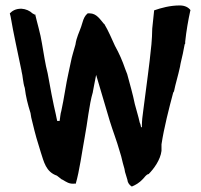

<svg xmlns="http://www.w3.org/2000/svg" viewBox="-20 -702 738 705"><path d="M16 -653 19 -641C29 -581 46 -506 59 -442V-441C64 -423 64 -399 71 -379C75 -346 82 -319 92 -287C93 -277 96 -264 99 -253C110 -207 117 -183 130 -142C141 -109 148 -71 189 -57L207 -43H208C224 -34 234 -25 256 -28L258 -27C272 -75 281 -144 291 -198C301 -249 307 -317 321 -364V-365C325 -383 328 -405 333 -427C350 -369 365 -318 383 -258C394 -222 409 -184 419 -148L425 -128C428 -114 434 -92 437 -82C438 -74 440 -66 442 -61L448 -41C449 -30 456 -22 464 -17C478 -23 491 -30 505 -45C512 -53 516 -59 524 -63L525 -62C545 -82 569 -115 573 -148V-172C582 -232 601 -306 616 -362L618 -365L619 -367C624 -393 634 -424 641 -457C641 -459 644 -473 644 -473C649 -494 654 -515 658 -539L660 -542V-549C664 -587 671 -628 679 -664H680C673 -674 660 -682 640 -682C604 -682 572 -673 546 -664L539 -597L538 -567C537 -558 537 -547 536 -539C527 -448 520 -408 506 -296C503 -276 501 -257 501 -240V-235H498C497 -239 496 -247 493 -252C488 -276 481 -296 475 -320C468 -355 457 -393 447 -430L440 -448C429 -480 418 -505 402 -534C389 -562 379 -587 363 -614H362C348 -630 335 -653 309 -653H302C292 -645 287 -634 283 -620L278 -604C271 -583 261 -566 257 -538C252 -519 244 -496 240 -474L231 -432C223 -398 215 -339 205 -294C202 -286 201 -270 199 -258H190C188 -264 187 -275 185 -282C177 -314 161 -397 155 -433C146 -467 141 -504 134 -543C129 -577 115 -623 109 -650L108 -648L99 -653C90 -662 75 -669 59 -670H58C37 -670 25 -662 16 -653Z"/></svg>

Font: Vapor
Style: Bd
Weight: 700
Foundry: Cannot Into Space Fonts
Version: Version 0.179